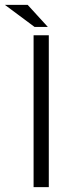

<svg xmlns="http://www.w3.org/2000/svg" viewBox="-107 -770 252 790"><path d="M93.8 0H31.2V-625H93.8ZM89.8 -659.2H35.2L-86.9 -750H6.8Z"/></svg>

Font: Juliett
Style: Regular
Weight: 400
Designer: GGBotNet
Foundry: GGBotNet
Version: 0.60